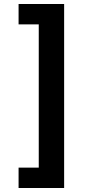

<svg xmlns="http://www.w3.org/2000/svg" viewBox="-20 -816 479 961"><path d="M73 23H174V-694H73V-796H301V125H73Z"/></svg>

Font: Noto Sans Bengali SemiCondensed
Style: Bold
Weight: 700
Width: 4
Designer: Jelle Bosma - Monotype Design Team
Foundry: Monotype Imaging Inc.
Version: Version 2.003